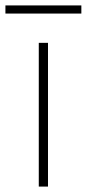

<svg xmlns="http://www.w3.org/2000/svg" viewBox="-52 -688 320 708"><path d="M-32 -638V-668H248V-638ZM91 0V-530H125V0Z"/></svg>

Font: Be Vietnam Pro Thin
Style: Regular
Weight: 100
Designer: Lam Bao, Tony Le, Vietanh Nguyen
Foundry: Yellow Type Foundry
Version: Version 1.002; ttfautohint (v1.8.3)